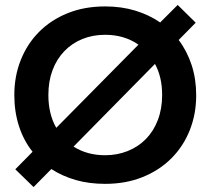

<svg xmlns="http://www.w3.org/2000/svg" viewBox="-20 -736 853 778"><path d="M406 9Q341 9 287 -6.5Q233 -22 188 -51L116 22L42 -50L112 -121Q76 -166 57 -224.5Q38 -283 38 -351Q38 -427 64 -492.5Q90 -558 138 -606.5Q186 -655 254 -682.5Q322 -710 406 -710Q472 -710 528 -693Q584 -676 629 -645L700 -716L773 -644L704 -574Q738 -529 756.5 -472.5Q775 -416 775 -350Q775 -274 749 -208.5Q723 -143 674.5 -94.5Q626 -46 558 -18.5Q490 9 406 9ZM176 -351Q176 -274 208 -218L541 -555Q484 -595 406 -595Q356 -595 314 -578Q272 -561 241 -529Q210 -497 193 -452Q176 -407 176 -351ZM406 -107Q455 -107 497.5 -124Q540 -141 571 -172.5Q602 -204 619.5 -249.5Q637 -295 637 -351Q637 -424 608 -477L278 -142Q333 -107 406 -107Z"/></svg>

Font: Tilda Sans Bold
Style: Regular
Weight: 700
Designer: ParaType Ltd
Foundry: ParaType Ltd
Version: Version 1.009